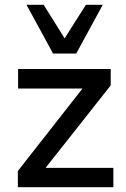

<svg xmlns="http://www.w3.org/2000/svg" viewBox="-20 -776 522 796"><path d="M54 0V-67L344 -437L345 -409H55V-490H439V-422L146 -51L145 -80H450V0ZM200 -554 90 -756H161L248 -617L336 -756H406L296 -554Z"/></svg>

Font: Nunito Sans 11pt SemiBold
Style: Regular
Weight: 600
Version: Version 3.101;gftools[0.9.27]